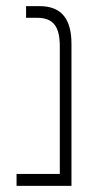

<svg xmlns="http://www.w3.org/2000/svg" viewBox="-20 -606 325 626"><path d="M34 0H213V-463C213 -547 178 -586 109 -586H65V-548H100C152 -548 175 -522 175 -455V-39H34Z"/></svg>

Font: Noto Sans Hebrew Condensed ExtraLight
Style: Regular
Weight: 200
Width: 3
Designer: Monotype Design Team
Foundry: Monotype Imaging Inc.
Version: Version 2.004